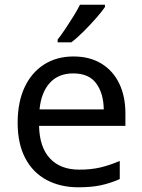

<svg xmlns="http://www.w3.org/2000/svg" viewBox="-20 -786 604 816"><path d="M292 -546Q361 -546 410.5 -516Q460 -486 486.5 -431.5Q513 -377 513 -304V-251H146Q148 -160 192.5 -112.5Q237 -65 317 -65Q368 -65 407.5 -74.5Q447 -84 489 -102V-25Q448 -7 408 1.5Q368 10 313 10Q237 10 178.5 -21Q120 -52 87.5 -113.5Q55 -175 55 -264Q55 -352 84.5 -415Q114 -478 167.5 -512Q221 -546 292 -546ZM291 -474Q228 -474 191.5 -433.5Q155 -393 148 -321H421Q420 -389 389 -431.5Q358 -474 291 -474ZM426 -766V-756Q414 -738 389 -709.5Q364 -681 335.5 -652.5Q307 -624 283 -606H225V-618Q240 -637 257.5 -663Q275 -689 292 -716.5Q309 -744 320 -766Z"/></svg>

Font: Noto IKEA Simplified Chinese
Style: Regular
Weight: 400
Designer: Monotype Design Team
Foundry: Monotype Imaging Inc.
Version: Version 1.100